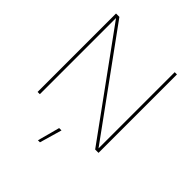

<svg xmlns="http://www.w3.org/2000/svg" viewBox="-246 -847 1210 1210"><g transform="rotate(45 359.0 -242.5)"><path d="M604 -699V-20L111 -699H81V0H101V-679L594 0H624V-699ZM338 65 298 214H316L359 65Z"/></g></svg>

Font: Argentum Sans Thin
Style: Regular
Weight: 250
Designer: Julieta Ulanovsky
Foundry: Julieta Ulanovsky
Version: Version 5.001;February 15, 2019;FontCreator 11.5.0.2425 64-b